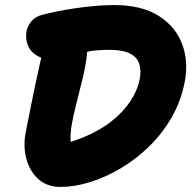

<svg xmlns="http://www.w3.org/2000/svg" viewBox="-20 -729 762 759"><path d="M219 10Q165 10 130.5 -22Q96 -54 83.5 -104Q71 -154 82 -208Q99 -295 115 -373Q128 -435 143 -501Q132 -505 123 -511Q98 -527 89 -553Q80 -579 85 -607Q89 -626 104 -644.5Q119 -663 145 -670Q172 -677 206 -684Q240 -691 278 -696.5Q316 -702 355.5 -705.5Q395 -709 432 -709Q540 -709 607 -666.5Q674 -624 700 -555Q726 -486 710 -404Q695 -328 658 -264Q621 -200 569 -149.5Q517 -99 457 -63.5Q397 -28 335.5 -9Q274 10 219 10ZM324 -524Q324 -521 324 -517Q319 -469 306.5 -418Q294 -367 281.5 -318Q269 -269 262 -227Q258 -199 259 -174Q259 -171 259 -168Q284 -176 307 -185Q373 -212 420 -249Q467 -286 495 -328.5Q523 -371 532 -414Q539 -450 530.5 -476.5Q522 -503 493.5 -517.5Q465 -532 413 -532Q370 -532 337 -527Q331 -525 324 -524Z"/></svg>

Font: Shantell Sans Light ExtraBold
Style: Italic
Weight: 800
Italic angle: -11°
Version: Version 1.008;[ac192a2d6]